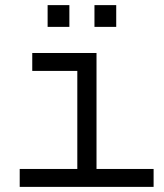

<svg xmlns="http://www.w3.org/2000/svg" viewBox="-20 -730 640 750"><path d="M357 -70H580V0H57V-70H282V-453H106V-523H357ZM251 -625H166V-710H251ZM434 -625H349V-710H434Z"/></svg>

Font: Orbit
Style: Regular
Weight: 400
Designer: Sooun Cho
Foundry: JAMO
Version: Version 1.000; ttfautohint (v1.8.4.7-5d5b);gftools[0.9.29]